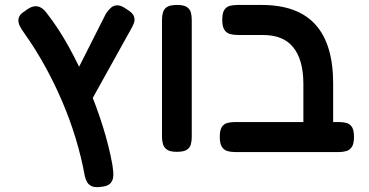

<svg xmlns="http://www.w3.org/2000/svg" viewBox="-20 -603 1486 774"><path d="M396 149Q368 154 353.5 149Q339 144 332 132.5Q325 121 322 107Q308 30 284.5 -47Q261 -124 229.5 -197Q198 -270 161.5 -336Q125 -402 85 -459Q76 -472 67.5 -484.5Q59 -497 55.5 -510Q52 -523 57 -535Q62 -547 80 -558Q100 -574 115.5 -577Q131 -580 144.5 -572.5Q158 -565 170 -548Q216 -489 257.5 -414Q299 -339 334 -257Q369 -175 394.5 -93.5Q420 -12 433 61Q435 75 436.5 89Q438 103 435.5 115.5Q433 128 424 137Q415 146 396 149ZM336 -176 255 -247 407 -548Q417 -563 428 -572.5Q439 -582 454.5 -581.5Q470 -581 492 -565Q515 -551 520 -537Q525 -523 519.5 -509Q514 -495 505 -480Z M693 9Q666 9 653.5 0.5Q641 -8 637 -22Q633 -36 633 -51V-524Q633 -539 637 -553Q641 -567 653.5 -575Q666 -583 694 -583Q721 -583 733.5 -574.5Q746 -566 749.5 -552.5Q753 -539 753 -523V-50Q753 -35 749.5 -21.5Q746 -8 733.5 0.5Q721 9 693 9Z M1263 10Q1237 10 1224 2.5Q1211 -5 1207 -18Q1203 -31 1203 -45V-264Q1203 -314 1192.5 -351Q1182 -388 1161.5 -413Q1141 -438 1110.5 -450Q1080 -462 1038 -462H938Q921 -462 907 -466Q893 -470 884.5 -483Q876 -496 876 -523Q876 -551 884.5 -563.5Q893 -576 907 -579.5Q921 -583 937 -583H1035Q1107 -583 1161 -563.5Q1215 -544 1251 -504.5Q1287 -465 1305 -405.5Q1323 -346 1323 -267V-52Q1323 -35 1319.5 -21Q1316 -7 1303.5 1.5Q1291 10 1263 10ZM928 10Q911 10 897 6Q883 2 874.5 -11Q866 -24 866 -51Q866 -79 874.5 -91.5Q883 -104 897 -107.5Q911 -111 927 -111H1346Q1363 -111 1376.5 -107.5Q1390 -104 1398.5 -91.5Q1407 -79 1407 -51Q1407 -24 1398.5 -11Q1390 2 1376 6Q1362 10 1345 10Z"/></svg>

Font: Fredoka Medium
Style: Regular
Weight: 500
Designer: Ben Nathan
Foundry: Milena B. Brandão, Ben Nathan
Version: Version 2.001